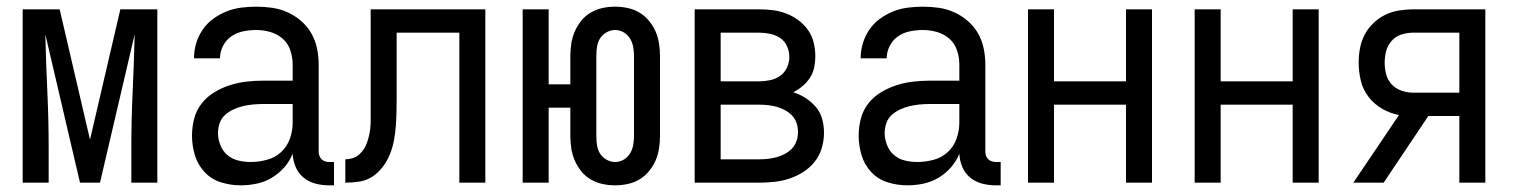

<svg xmlns="http://www.w3.org/2000/svg" viewBox="-20 -548 4540 576"><path d="M48 0V-520H159L250 -129L341 -520H452V0H374V-104Q374 -189 378 -274Q382 -359 384 -445L280 0H220L116 -445Q118 -359 122 -274Q126 -189 126 -104V0Z M702 8Q672 8 643 -1Q614 -10 593.5 -32Q573 -54 564.5 -83Q556 -112 556 -141Q556 -167 562.5 -192Q569 -217 584.5 -237Q600 -257 622 -270.5Q644 -284 668.5 -292Q693 -300 718 -303Q743 -306 769 -306H858V-355Q858 -376 851 -397Q844 -418 828 -432Q812 -446 791 -452Q770 -458 749 -458Q729 -458 709.5 -454Q690 -450 674 -439Q658 -428 649 -410Q640 -392 640 -373H562Q562 -396 568.5 -418Q575 -440 588 -459Q601 -478 619.5 -491.5Q638 -505 659 -513.5Q680 -522 703 -525Q726 -528 749 -528Q773 -528 797 -524.5Q821 -521 843 -511Q865 -501 883.5 -485Q902 -469 914 -448Q926 -427 931 -403Q936 -379 936 -355V-93Q936 -87 938 -81Q940 -75 944.5 -70.5Q949 -66 955 -64Q961 -62 967 -62H982V8H967Q947 8 927 3Q907 -2 891 -15Q875 -28 867 -47Q859 -66 858 -87Q849 -64 832.5 -45.5Q816 -27 795 -14.5Q774 -2 750 3Q726 8 702 8ZM732 -62Q756 -62 780.5 -68.5Q805 -75 823 -91.5Q841 -108 849.5 -131.5Q858 -155 858 -180V-236H769Q754 -236 738.5 -234.5Q723 -233 708.5 -229.5Q694 -226 680 -219.5Q666 -213 655 -203Q644 -193 639 -178.5Q634 -164 634 -149Q634 -131 641 -113Q648 -95 662 -83Q676 -71 694.5 -66.5Q713 -62 732 -62Z M1016 0V-70Q1027 -70 1038 -73.5Q1049 -77 1057.5 -84.5Q1066 -92 1072 -101.5Q1078 -111 1081.5 -121.5Q1085 -132 1087.5 -143Q1090 -154 1091 -165Q1092 -176 1092 -187Q1092 -198 1092 -209V-520H1436V0H1358V-450H1170V-256Q1170 -235 1169.5 -213.5Q1169 -192 1167.5 -170.5Q1166 -149 1162 -127.5Q1158 -106 1150 -86Q1142 -66 1129 -48.5Q1116 -31 1098.5 -19Q1081 -7 1059.5 -3.5Q1038 0 1016 0Z M1825 8Q1806 8 1787.5 4Q1769 0 1752.5 -9.5Q1736 -19 1724 -34Q1712 -49 1704.5 -66Q1697 -83 1694 -102Q1691 -121 1691 -140V-225H1626V0H1548V-520H1626V-295H1691V-380Q1691 -399 1694 -418Q1697 -437 1704.5 -454Q1712 -471 1724 -486Q1736 -501 1752.5 -510.5Q1769 -520 1787.5 -524Q1806 -528 1825 -528Q1844 -528 1863 -524Q1882 -520 1898 -510.5Q1914 -501 1926.5 -486Q1939 -471 1946.5 -454Q1954 -437 1957 -418Q1960 -399 1960 -380V-140Q1960 -121 1957 -102Q1954 -83 1946.5 -66Q1939 -49 1926.5 -34Q1914 -19 1898 -9.5Q1882 0 1863 4Q1844 8 1825 8ZM1825 -62Q1839 -62 1851 -69Q1863 -76 1870 -87.5Q1877 -99 1879.5 -112.5Q1882 -126 1882 -140V-380Q1882 -394 1879.5 -407.5Q1877 -421 1870 -432.5Q1863 -444 1851 -451Q1839 -458 1825 -458Q1812 -458 1799.5 -451Q1787 -444 1780 -432.5Q1773 -421 1771 -407.5Q1769 -394 1769 -380V-140Q1769 -126 1771 -112.5Q1773 -99 1780 -87.5Q1787 -76 1799.5 -69Q1812 -62 1825 -62Z M2064 0V-520H2257Q2278 -520 2298.5 -517.5Q2319 -515 2338.5 -507.5Q2358 -500 2375 -487.5Q2392 -475 2404 -458Q2416 -441 2421 -420.5Q2426 -400 2426 -379Q2426 -362 2422.5 -345.5Q2419 -329 2410 -315Q2401 -301 2388 -290Q2375 -279 2360 -271Q2380 -265 2397.5 -253.5Q2415 -242 2428 -226.5Q2441 -211 2446.5 -191Q2452 -171 2452 -150Q2452 -127 2445.5 -104.5Q2439 -82 2424.5 -63.5Q2410 -45 2390.5 -32.5Q2371 -20 2349 -12.5Q2327 -5 2303.5 -2.5Q2280 0 2257 0ZM2142 -304H2257Q2274 -304 2290.5 -307.5Q2307 -311 2320.5 -320.5Q2334 -330 2341 -345.5Q2348 -361 2348 -377Q2348 -394 2341 -409.5Q2334 -425 2320.5 -434Q2307 -443 2290.5 -446.5Q2274 -450 2257 -450H2142ZM2142 -70H2257Q2271 -70 2284 -71.5Q2297 -73 2310 -76.5Q2323 -80 2335 -86.5Q2347 -93 2356 -102.5Q2365 -112 2369.5 -125Q2374 -138 2374 -152Q2374 -165 2370 -178Q2366 -191 2356.5 -201Q2347 -211 2335 -217.5Q2323 -224 2310.5 -227.5Q2298 -231 2284.5 -232.5Q2271 -234 2257 -234H2142Z M2702 8Q2672 8 2643 -1Q2614 -10 2593.5 -32Q2573 -54 2564.5 -83Q2556 -112 2556 -141Q2556 -167 2562.5 -192Q2569 -217 2584.5 -237Q2600 -257 2622 -270.5Q2644 -284 2668.5 -292Q2693 -300 2718 -303Q2743 -306 2769 -306H2858V-355Q2858 -376 2851 -397Q2844 -418 2828 -432Q2812 -446 2791 -452Q2770 -458 2749 -458Q2729 -458 2709.5 -454Q2690 -450 2674 -439Q2658 -428 2649 -410Q2640 -392 2640 -373H2562Q2562 -396 2568.5 -418Q2575 -440 2588 -459Q2601 -478 2619.5 -491.5Q2638 -505 2659 -513.5Q2680 -522 2703 -525Q2726 -528 2749 -528Q2773 -528 2797 -524.5Q2821 -521 2843 -511Q2865 -501 2883.5 -485Q2902 -469 2914 -448Q2926 -427 2931 -403Q2936 -379 2936 -355V-93Q2936 -87 2938 -81Q2940 -75 2944.5 -70.5Q2949 -66 2955 -64Q2961 -62 2967 -62H2982V8H2967Q2947 8 2927 3Q2907 -2 2891 -15Q2875 -28 2867 -47Q2859 -66 2858 -87Q2849 -64 2832.5 -45.5Q2816 -27 2795 -14.5Q2774 -2 2750 3Q2726 8 2702 8ZM2732 -62Q2756 -62 2780.5 -68.5Q2805 -75 2823 -91.5Q2841 -108 2849.5 -131.5Q2858 -155 2858 -180V-236H2769Q2754 -236 2738.5 -234.5Q2723 -233 2708.5 -229.5Q2694 -226 2680 -219.5Q2666 -213 2655 -203Q2644 -193 2639 -178.5Q2634 -164 2634 -149Q2634 -131 2641 -113Q2648 -95 2662 -83Q2676 -71 2694.5 -66.5Q2713 -62 2732 -62Z M3064 0V-520H3142V-304H3358V-520H3436V0H3358V-234H3142V0Z M3564 0V-520H3642V-304H3858V-520H3936V0H3858V-234H3642V0Z M4040 0 4177 -203Q4150 -208 4126 -222Q4102 -236 4085.5 -257.5Q4069 -279 4062.5 -306Q4056 -333 4056 -360Q4056 -382 4060 -403.5Q4064 -425 4074 -444Q4084 -463 4100 -478.5Q4116 -494 4135.5 -503.5Q4155 -513 4176.5 -516.5Q4198 -520 4219 -520H4436V0H4358V-200H4265L4131 0ZM4219 -270H4358V-450H4219Q4202 -450 4184.5 -444.5Q4167 -439 4155 -425.5Q4143 -412 4138.5 -395Q4134 -378 4134 -360Q4134 -342 4138.5 -325Q4143 -308 4155 -295Q4167 -282 4184.5 -276Q4202 -270 4219 -270Z"/></svg>

Font: Iosevka Algr
Style: Regular
Weight: 400
Monospace: yes
Designer: Belleve Invis
Foundry: Belleve Invis
Version: Version 26.0.2; ttfautohint (v1.8.3)